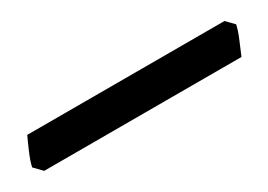

<svg xmlns="http://www.w3.org/2000/svg" viewBox="-32 -64 436 312"><g transform="rotate(-30 185.5 92.0)"><path d="M387.7 74.2Q385.7 84.5 378.9 100.3Q372.1 116.2 368.7 124.5H-1.5L-15.6 109.9Q-13.7 100.1 -7.1 84.7Q-0.5 69.3 3.9 60.1H374Z"/></g></svg>

Font: Namdhinggo SemiBold
Style: Regular
Weight: 600
Designer: Victor Gaultney
Foundry: SIL International
Version: Version 3.001